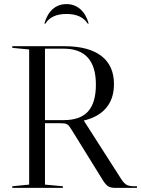

<svg xmlns="http://www.w3.org/2000/svg" viewBox="-20 -915 687 935"><path d="M122 -16V-674L40 -682V-690H293Q411 -690 473 -643Q535 -596 535 -505Q535 -435 497.5 -390Q460 -345 388 -328L571 -42Q584 -22 596.5 -15Q609 -8 633 -8H647V0H544Q520 0 508 -7Q496 -14 483 -34L330 -281Q323 -292 318 -299Q313 -306 307 -309.5Q301 -313 293 -314Q285 -315 273 -315H199V-16L286 -8V0H40V-8ZM290 -330Q371 -330 409 -372.5Q447 -415 447 -503Q447 -678 290 -678H199V-330ZM304 -895Q343 -895 371 -870.5Q399 -846 412 -800H407Q377 -847 304 -847Q230 -847 201 -800H196Q209 -846 236.5 -870.5Q264 -895 304 -895Z"/></svg>

Font: Libre Caslon Display
Style: Regular
Weight: 400
Designer: Pablo Impallari, Rodrigo Fuenzalida
Foundry: Pablo Impallari, Rodrigo Fuenzalida
Version: Version 1.002; ttfautohint (v1.5)